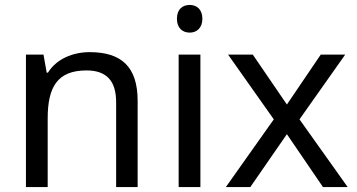

<svg xmlns="http://www.w3.org/2000/svg" viewBox="-20 -757 1445 777"><path d="M343 -546C275 -546 209 -519 174 -463H169L156 -536H85V0H173V-278C173 -403 211 -472 330 -472C412 -472 450 -429 450 -343V0H537V-349C537 -487 471 -546 343 -546Z M748 -737C719 -737 696 -720 696 -681C696 -643 719 -625 748 -625C775 -625 799 -643 799 -681C799 -720 775 -737 748 -737ZM791 -536H703V0H791Z M1088 -274 894 0H993L1141 -214L1287 0H1387L1192 -274L1377 -536H1278L1141 -334L1003 -536H903Z"/></svg>

Font: Noto Sans Brahmi
Style: Regular
Weight: 400
Designer: Monotype Design Team
Foundry: Monotype Imaging Inc.
Version: Version 2.004